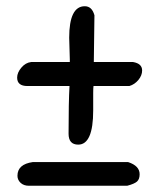

<svg xmlns="http://www.w3.org/2000/svg" viewBox="-20 -476 515 616"><path d="M204 -277V-285L202 -355Q202 -456 252 -456Q275 -456 283 -427L281 -277H407Q436 -272 436 -250Q436 -234 424 -219.5Q412 -205 395 -200H280Q279 -193 279 -177Q279 -177 279 -129Q279 -126 279 -122Q279 -12 231 -12Q200 -12 200 -47Q200 -149 203 -200H68Q35 -200 35 -227Q35 -243 48.5 -259Q62 -275 80 -277ZM73 120Q56 120 46 110.5Q36 101 36 88Q36 51 85 44H391Q428 56 428 83Q428 99 419.5 106.5Q411 114 388 120Z"/></svg>

Font: Patrick Hand SC
Style: Regular
Weight: 400
Designer: Patrick Wagesreiter
Foundry: Patrick Wagesreiter
Version: Version 1.003;PS 001.003;hotconv 1.0.70;makeotf.lib2.5.58329